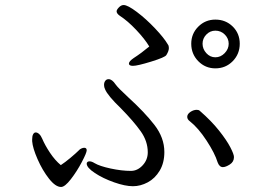

<svg xmlns="http://www.w3.org/2000/svg" viewBox="-20 -736 1040 764"><path d="M457 -673Q444 -682 444 -691Q444 -697 453 -706.5Q462 -716 472 -716Q488 -716 524.5 -688.5Q561 -661 597 -623Q633 -585 648 -559Q652 -554 652 -545Q652 -533 642 -517Q637 -508 582 -491Q527 -474 509 -474Q493 -474 493 -483Q493 -492 512 -505Q543 -525 574 -551Q556 -581 522 -617Q488 -653 457 -673ZM741 -562Q741 -602 769 -630Q797 -658 837 -658Q878 -658 906 -630.5Q934 -603 934 -562Q934 -521 906 -492.5Q878 -464 837 -464Q797 -464 769 -492.5Q741 -521 741 -562ZM325 -85Q325 -89 328 -91.5Q331 -94 336 -94Q345 -94 356 -87Q376 -75 420 -65.5Q464 -56 501 -56Q527 -56 547.5 -78Q568 -100 568 -130Q568 -174 540 -213.5Q512 -253 461 -305Q408 -356 398 -381Q394 -389 394 -398Q394 -408 399 -414.5Q404 -421 412 -421Q426 -421 440 -400Q449 -387 489 -350Q555 -290 594.5 -239Q634 -188 634 -131Q634 -88 615.5 -57Q597 -26 568 -10.5Q539 5 509 5Q478 5 434 -10.5Q390 -26 357.5 -47.5Q325 -69 325 -85ZM867 -71Q853 -71 846 -90Q835 -126 802 -176.5Q769 -227 736 -253Q725 -261 725 -271Q725 -282 737.5 -290.5Q750 -299 763 -299Q771 -299 775 -295Q821 -255 851.5 -216.5Q882 -178 896.5 -150Q911 -122 911 -111Q911 -92 894.5 -81.5Q878 -71 867 -71ZM122 -209Q129 -209 136 -202.5Q143 -196 148 -184Q159 -158 179 -128Q199 -98 222 -79Q239 -90 261 -108.5Q283 -127 294 -138Q297 -142 303.5 -145Q310 -148 315 -148Q325 -148 325 -138Q325 -128 305.5 -91Q286 -54 262 -23Q238 8 223 8Q201 8 175 -25Q149 -58 129.5 -102.5Q110 -147 108 -174V-182Q108 -195 112 -202Q116 -209 122 -209ZM890 -562Q890 -583 874.5 -598.5Q859 -614 837 -614Q816 -614 801 -598.5Q786 -583 786 -562Q786 -541 801 -524.5Q816 -508 837 -508Q858 -508 874 -524.5Q890 -541 890 -562Z"/></svg>

Font: Fusion Kai T
Style: Regular
Weight: 400
Designer: Fontworks Inc.
Version: Version 24.134;May 13, 2024